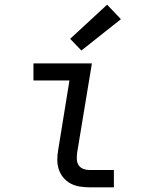

<svg xmlns="http://www.w3.org/2000/svg" viewBox="-20 -801 640 821"><path d="M363 0Q341 0 320 -3.5Q299 -7 281.5 -16.5Q264 -26 251 -41.5Q238 -57 231.5 -76.5Q225 -96 225 -117.5Q225 -139 229 -161L277 -457H123V-530H373L310 -149Q308 -135 308.5 -120.5Q309 -106 316 -95Q323 -84 336 -79Q349 -74 363 -74H467V0ZM328 -585 280 -635 438 -781 497 -719Z"/></svg>

Font: Iosevka Curly Extended
Style: Italic
Weight: 400
Width: 7
Italic angle: -9°
Monospace: yes
Designer: Belleve Invis
Foundry: Belleve Invis
Version: Version 11.1.0; ttfautohint (v1.8.3)